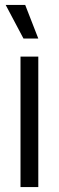

<svg xmlns="http://www.w3.org/2000/svg" viewBox="-20 -757 238 777"><path d="M63 0V-528H135V0ZM75 -601 3 -737H82L135 -601Z"/></svg>

Font: Bricolage Grotesque 24pt Condensed Light
Style: Regular
Weight: 300
Width: 3
Designer: Mathieu Triay
Foundry: Atelier Triay
Version: Version 1.001;gftools[0.9.33.dev8+g029e19f]